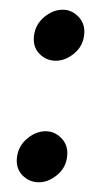

<svg xmlns="http://www.w3.org/2000/svg" viewBox="-20 -375 215 395"><path d="M50 -302Q47 -279 61 -264.5Q75 -250 95 -250Q114 -250 132 -264.5Q150 -279 153 -302Q156 -325 142 -340Q128 -355 109 -355Q89 -355 71 -340Q53 -325 50 -302ZM15 -52Q12 -29 26 -14.5Q40 0 60 0Q79 0 97 -14.5Q115 -29 118 -52Q121 -75 107 -90Q93 -105 74 -105Q54 -105 36 -90Q18 -75 15 -52Z"/></svg>

Font: Josefin Slab Thin
Style: Italic
Weight: 100
Italic angle: -12°
Designer: Santiago Orozco
Foundry: Typemade
Version: Version 2.000